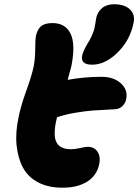

<svg xmlns="http://www.w3.org/2000/svg" viewBox="-20 -892 646 897"><path d="M410.2 -589.8Q382.8 -589.8 371.1 -600.6Q359.4 -611.3 363.8 -631.8Q368.2 -652.8 387.2 -685.1Q400.9 -706.5 409.4 -726.6Q418 -746.6 420.7 -756.8Q423.3 -767.1 425.8 -784.4Q428.2 -801.8 429.2 -806.2Q434.6 -835.4 456.3 -853.8Q478 -872.1 513.2 -872.1Q562.5 -872.1 587.4 -847.7Q612.3 -823.2 604 -785.2Q586.4 -696.3 518.1 -636.2Q465.8 -589.8 410.2 -589.8ZM272 -15.1Q206.1 -15.1 158.9 -39.6Q111.8 -64 87.9 -107.9Q64 -151.9 57.6 -212.4Q51.3 -272.9 66.9 -345.2Q78.1 -399.9 103 -468.5Q127.9 -537.1 137.2 -581.1Q144.5 -617.7 144.5 -662.6Q144.5 -707.5 147.9 -724.1Q153.8 -752.9 170.9 -768.6Q188 -784.2 225.1 -784.2Q285.2 -784.2 309.3 -735.4Q333.5 -686.5 314 -585.9Q312 -575.7 295.9 -519Q376 -533.2 454.1 -533.2Q511.2 -533.2 544.7 -502.7Q578.1 -472.2 569.8 -430.2Q566.9 -411.6 553 -397.5Q539.1 -383.3 520 -381.8Q444.8 -377.9 413.6 -375.7Q382.3 -373.5 334.7 -365.7Q287.1 -357.9 246.1 -344.2Q244.1 -331.5 242.2 -326.2Q227.5 -255.4 244.9 -225.1Q262.2 -194.8 312 -194.8Q329.6 -194.8 354.2 -200.4Q378.9 -206.1 390.1 -206.1Q420.4 -206.1 435.5 -183.3Q450.7 -160.6 443.8 -126Q432.6 -71.8 387.5 -43.5Q342.3 -15.1 272 -15.1Z"/></svg>

Font: Shantell Sans Irregular Bouncy
Style: Italic
Weight: 800
Italic angle: -11.31°
Designer: Stephen Nixon, Anya Danilova, Shantell Martin
Foundry: Arrow Type
Version: Version 1.006;[9816181b4]